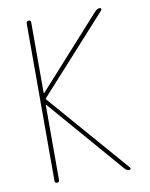

<svg xmlns="http://www.w3.org/2000/svg" viewBox="-83 -791 666 852"><g transform="rotate(-10 250.0 -365.0)"><path d="M94.7 -9.8V-719.7Q94.7 -729.5 105 -730Q115.2 -730.5 115.2 -719.7V-402.3Q115.2 -401.4 116.2 -401.4L118.2 -402.3L404.3 -719.7Q414.1 -729.5 425.8 -730.5Q429.7 -730.5 431.2 -726.6Q432.6 -722.7 430.7 -719.7L122.1 -378.9Q118.2 -375 122.1 -371.1L435.5 -9.8Q437.5 -6.8 436.5 -3.4Q435.5 0 431.6 0Q418 0 410.2 -9.8L118.2 -347.7H116.2Q115.2 -347.7 115.2 -346.7V-9.8Q115.2 0 105 0Q94.7 0 94.7 -9.8Z"/></g></svg>

Font: Rounded Mgen+ 1m thin
Style: Regular
Weight: 100
Designer: [Source Han Sans]
Ryoko NISHIZUKA  (kana & ideographs); Paul D. Hunt (Latin, Greek & Cyrillic); Wenlong ZHANG  (bopomofo
Version: Version 1.059.20150602